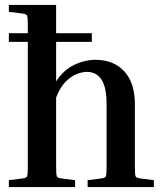

<svg xmlns="http://www.w3.org/2000/svg" viewBox="-20 -760 656 780"><path d="M285 -28V0H16V-28L71 -35Q87 -37 90 -43.5Q93 -50 93 -84V-590H16V-625H93V-656Q93 -690 90 -696.5Q87 -703 71 -705L16 -712V-740H208V-625H353V-590H208V-429Q237 -475 280.5 -496Q324 -517 368 -517Q442 -517 485 -470Q528 -423 528 -337V-84Q528 -50 531 -43.5Q534 -37 550 -35L605 -28V0H336V-28L391 -35Q407 -37 410 -43.5Q413 -50 413 -84V-336Q413 -405 392.5 -436.5Q372 -468 332 -468Q315 -468 292.5 -459.5Q270 -451 247.5 -429Q225 -407 208 -364V-84Q208 -50 211 -43.5Q214 -37 230 -35Z"/></svg>

Font: Inria Serif
Style: Bold
Weight: 700
Designer: Black Foundry Team
Foundry: Black Foundry
Version: Version 1.000; ttfautohint (v1.8.3)